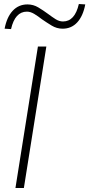

<svg xmlns="http://www.w3.org/2000/svg" viewBox="-20 -937 445 957"><path d="M57 0 169 -705H211L99 0ZM35 -792 3 -794Q14 -852 43.5 -883.5Q73 -915 117 -915Q146 -915 171 -900Q196 -885 219 -868Q239 -853 257 -841.5Q275 -830 294 -830Q353 -830 373 -917L405 -915Q394 -857 365 -825.5Q336 -794 292 -794Q263 -794 237.5 -809.5Q212 -825 189 -841Q170 -856 151 -867.5Q132 -879 114 -879Q55 -879 35 -792Z"/></svg>

Font: Mulish ExtraLight
Style: Italic
Weight: 200
Italic angle: -9°
Designer: Vernon Adams
Foundry: Vernon Adams
Version: Version 3.603